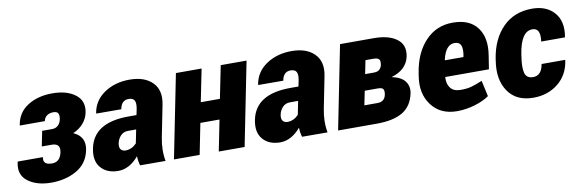

<svg xmlns="http://www.w3.org/2000/svg" viewBox="-44 -863 3609 1197"><g transform="rotate(-10 1760.5 -264.0)"><path d="M20.5 -153.3 21.5 -156.2H180.7Q170.4 -107.4 230.5 -107.4Q282.2 -107.4 293.9 -168Q304.7 -222.2 249 -222.7H185.5L204.6 -318.4H268.1Q290 -318.4 305.2 -332Q320.3 -345.7 325.2 -369.1Q330.1 -392.6 323.7 -406.5Q317.4 -420.4 293 -420.4Q268.6 -420.4 252.2 -408.7Q235.8 -397 231.9 -375H74.2L73.2 -377.9Q85.9 -455.6 150.4 -496.6Q214.8 -537.6 306.6 -537.6Q398.4 -537.6 451.9 -496.8Q505.4 -456.1 491.2 -383.8Q483.4 -345.7 457.8 -316.4Q432.1 -287.1 393.1 -270.5Q470.2 -235.8 453.6 -153.3Q437.5 -70.8 367.9 -30.5Q298.3 9.8 206.1 9.8Q113.8 9.8 58.1 -32.7Q2.4 -75.2 20.5 -153.3Z M695.8 -107.4Q734.9 -107.4 766.1 -139.6L783.2 -225.1H733.9Q703.6 -225.6 685.1 -206.1Q666.5 -186.5 661.1 -160.2Q655.8 -133.8 666 -120.6Q676.3 -107.4 695.8 -107.4ZM750 -313H800.8L808.6 -350.6Q815.4 -387.2 806.2 -403.8Q796.9 -420.4 769 -420.4Q723.6 -420.4 713.9 -365.2L556.2 -365.7L555.2 -368.7Q567.9 -446.3 635.3 -492.2Q702.6 -538.1 796.4 -538.1Q890.1 -538.1 939.9 -488.3Q989.7 -438.5 972.2 -349.6L932.6 -150.4Q916.5 -71.3 929.7 0L768.6 -0.5Q760.3 -28.8 759.3 -59.6Q700.2 10.3 628.9 10.3Q557.6 9.8 520 -34.2Q481.9 -78.1 497.6 -155.3Q528.8 -313 750 -313Z M1430.2 0H1266.6L1305.7 -195.8H1184.6L1145.5 0H982.9L1088.4 -528.3H1251L1209.5 -322.3H1330.6L1372.1 -528.3H1535.6Z M1721.2 -107.4Q1760.3 -107.4 1791.5 -139.6L1808.6 -225.1H1759.3Q1729 -225.6 1710.4 -206.1Q1691.9 -186.5 1686.5 -160.2Q1681.2 -133.8 1691.4 -120.6Q1701.7 -107.4 1721.2 -107.4ZM1775.4 -313H1826.2L1834 -350.6Q1840.8 -387.2 1831.5 -403.8Q1822.3 -420.4 1794.4 -420.4Q1749 -420.4 1739.3 -365.2L1581.5 -365.7L1580.6 -368.7Q1593.3 -446.3 1660.6 -492.2Q1728 -538.1 1821.8 -538.1Q1915.5 -538.1 1965.3 -488.3Q2015.1 -438.5 1997.6 -349.6L1958 -150.4Q1941.9 -71.3 1955.1 0L1793.9 -0.5Q1785.6 -28.8 1784.7 -59.6Q1725.6 10.3 1654.3 10.3Q1583 9.8 1545.4 -34.2Q1507.3 -78.1 1522.9 -155.3Q1554.2 -313 1775.4 -313Z M2305.2 -316.9Q2346.7 -316.9 2355.5 -356.4Q2360.4 -382.8 2351.1 -392.6Q2341.8 -402.3 2316.4 -402.3H2266.1L2249 -316.9ZM2293.5 -126Q2338.9 -126 2347.7 -169.4Q2352.1 -193.4 2345.2 -204.3Q2338.4 -215.3 2311 -215.3H2228.5L2210.4 -126ZM2341.3 -528.3Q2435.1 -528.3 2486.1 -490.2Q2537.1 -452.1 2522.9 -380.4Q2505.9 -298.8 2408.2 -270Q2467.3 -257.8 2491.5 -226.1Q2515.6 -194.3 2507.3 -150.9Q2491.2 -71.3 2431.9 -35.6Q2372.6 0 2268.1 0H2022L2127.4 -528.3Z M2830.6 -411.1Q2774.9 -411.1 2753.4 -317.9L2754.9 -315.4H2871.1L2873.5 -328.1Q2879.9 -370.1 2870.1 -390.6Q2860.4 -411.1 2830.6 -411.1ZM2774.9 10.3Q2669.4 10.3 2613.8 -63.5Q2558.1 -137.2 2575.7 -246.6L2578.6 -265.1Q2598.1 -390.6 2668.5 -464.8Q2738.8 -539.1 2843.3 -538.1Q2947.8 -538.1 2996.6 -473.1Q3045.4 -408.2 3027.8 -298.8L3014.2 -212.4H2738.3L2737.3 -210Q2734.9 -168 2754.9 -142.6Q2774.9 -117.2 2816.4 -116.7Q2857.9 -116.2 2886.2 -124Q2914.6 -131.8 2957 -149.4L2979 -48.8Q2942.9 -23.4 2888.2 -6.8Q2833.5 9.8 2774.9 10.3Z M3277.8 -116.7Q3331.5 -116.7 3343.3 -188H3491.7L3492.7 -185.1Q3480 -94.7 3414.8 -42.2Q3349.6 10.3 3257.8 10.3Q3149.4 10.3 3097.9 -65.2Q3046.4 -140.6 3065.4 -258.3L3066.9 -269.5Q3086.4 -392.6 3158.4 -465.3Q3230.5 -538.1 3343.8 -538.1Q3435.1 -538.1 3484.1 -481.4Q3533.2 -424.8 3516.1 -328.6L3514.6 -326.2H3365.2Q3377.4 -411.1 3323.7 -411.1Q3251.5 -411.1 3229.5 -269.5L3228 -258.3Q3216.8 -189 3226.3 -152.8Q3235.8 -116.7 3277.8 -116.7Z"/></g></svg>

Font: Roboto-BlackItalic
Style: Italic
Weight: 900
Italic angle: -12°
Designer: Google
Version: Version 1.100141; 2013